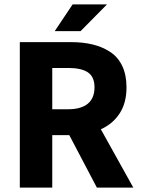

<svg xmlns="http://www.w3.org/2000/svg" viewBox="-20 -850 640 870"><path d="M228 -709 309.1 -830.1H464.8L345.2 -709ZM69.8 0V-659.2H300.8Q355 -659.2 398.9 -648.7Q442.9 -638.2 478.5 -615.2Q514.2 -592.3 533.7 -551.5Q553.2 -510.7 553.2 -454.1Q553.2 -383.8 522.2 -336.2Q491.2 -288.6 437 -264.2L584 0H418.9L293.9 -237.8H216.8V0ZM216.8 -355H289.1Q347.7 -355 377.9 -380.1Q408.2 -405.3 408.2 -454.1Q408.2 -501.5 378.9 -521.7Q349.6 -542 289.1 -542H216.8Z"/></svg>

Font: Office Code Pro Bold
Style: Regular
Weight: 700
Designer: Nathan Rutzky & Paul D. Hunt
Foundry: Adobe Systems Incorporated
Version: Version 1.004;PS 001.004;hotconv 1.0.70;makeotf.lib2.5.58329